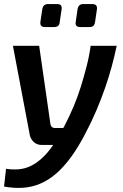

<svg xmlns="http://www.w3.org/2000/svg" viewBox="-23 -718 607 951"><path d="M555 -491Q545 -443 531 -391Q517 -339 498 -284Q479 -229 455 -172.5Q431 -116 401 -59Q366 9 330 58.5Q294 108 256 141Q218 174 177 191.5Q136 209 91 212Q46 215 -3 206L7 118Q39 123 69.5 120.5Q100 118 128.5 104.5Q157 91 185.5 65Q214 39 242 -2Q270 -43 299 -100Q322 -144 342 -191.5Q362 -239 377.5 -289Q393 -339 406 -389.5Q419 -440 426 -491ZM171 -491 227 -102Q231 -84 248 -84H307L267 0H184Q161 0 145.5 -13.5Q130 -27 125 -47L41 -491ZM258 -698Q274 -698 279 -691Q284 -684 282 -671L273 -610Q272 -596 265 -590Q258 -584 244 -584H200Q174 -584 177 -609L186 -670Q188 -684 195 -691Q202 -698 217 -698ZM432 -698Q448 -698 453.5 -691Q459 -684 457 -671L448 -610Q446 -596 439.5 -590Q433 -584 419 -584H375Q348 -584 352 -609L361 -671Q363 -685 370 -691.5Q377 -698 391 -698Z"/></svg>

Font: Exo 2 SemiBold
Style: Italic
Weight: 600
Italic angle: -8°
Designer: Natanael Gama
Foundry: Natanael Gama
Version: Version 2.010